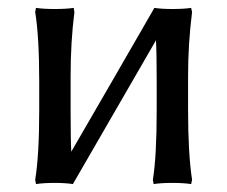

<svg xmlns="http://www.w3.org/2000/svg" viewBox="-20 -460 580 490"><path d="M80.1 -251Q80.1 -366.2 69.8 -429.2L71.8 -439.9Q89.8 -437 120.1 -437Q149.4 -437 168 -439.9L169.9 -429.2Q160.2 -353 160.2 -266.1V-179.2Q160.2 -101.1 162.1 -68.8V-73.2Q197.3 -133.8 268.3 -256.6Q339.4 -379.4 374 -439.9Q392.1 -437 419.9 -437Q449.2 -437 467.8 -439.9L470.2 -429.2Q460 -349.1 460 -266.1V-179.2Q460 -67.4 470.2 -1L467.8 9.8Q449.2 6.8 419.9 6.8Q390.6 6.8 372.1 9.8L370.1 -1Q379.9 -61 379.9 -179.2V-251Q379.9 -327.6 377.9 -360.8V-356.9Q343.3 -296.4 272 -173.6Q200.7 -50.8 166 9.8Q147.5 6.8 120.1 6.8Q89.8 6.8 71.8 9.8L69.8 -1Q80.1 -64 80.1 -179.2Z"/></svg>

Font: Linear Smooth Low Contrast
Style: Regular
Weight: 500
Designer: Philipp H. Poll, Flanker
Foundry: Philipp H. Poll, reworked by Flanker
Version: Version 1.010 | FøM Fix